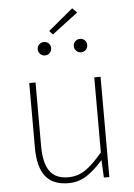

<svg xmlns="http://www.w3.org/2000/svg" viewBox="-57 -857 637 912"><g transform="rotate(-5 262.0 -401.0)"><path d="M232 12Q159 12 123.5 -32.5Q88 -77 88 -170V-478H118V-174Q118 -95 145.5 -55.5Q173 -16 234 -16Q279 -16 316 -41Q353 -66 398 -120V-478H428V0H402L398 -82H396Q360 -40 321 -14Q282 12 232 12ZM174 -602Q161 -602 151.5 -611.5Q142 -621 142 -634Q142 -648 151.5 -657Q161 -666 174 -666Q188 -666 197 -657Q206 -648 206 -634Q206 -621 197 -611.5Q188 -602 174 -602ZM220 -698 204 -716 322 -814 344 -792ZM346 -602Q333 -602 323.5 -611.5Q314 -621 314 -634Q314 -648 323.5 -657Q333 -666 346 -666Q360 -666 369 -657Q378 -648 378 -634Q378 -621 369 -611.5Q360 -602 346 -602Z"/></g></svg>

Font: Source Sans 3 Variable
Style: Regular
Weight: 200
Designer: Paul D. Hunt
Foundry: Adobe Systems Incorporated
Version: Version 3.026